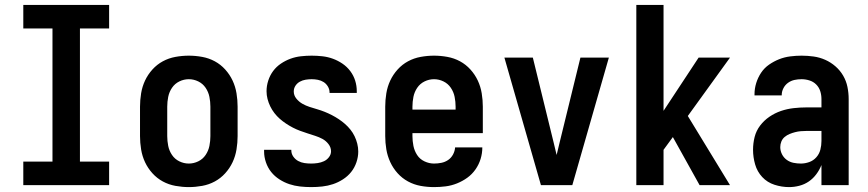

<svg xmlns="http://www.w3.org/2000/svg" viewBox="-20 -755 3540 783"><path d="M75 0V-96H194V-639H75V-735H425V-639H306V-96H425V0Z M750 8Q723 8 695.5 3Q668 -2 644 -15Q620 -28 601.5 -48.5Q583 -69 571.5 -93.5Q560 -118 555.5 -145.5Q551 -173 551 -200V-320Q551 -347 555.5 -374.5Q560 -402 571.5 -426.5Q583 -451 601.5 -471.5Q620 -492 644 -505Q668 -518 695.5 -523Q723 -528 750 -528Q777 -528 804.5 -523Q832 -518 856 -505Q880 -492 898.5 -471.5Q917 -451 928.5 -426.5Q940 -402 944.5 -374.5Q949 -347 949 -320V-200Q949 -173 944.5 -145.5Q940 -118 928.5 -93.5Q917 -69 898.5 -48.5Q880 -28 856 -15Q832 -2 804.5 3Q777 8 750 8ZM750 -88Q770 -88 788.5 -97Q807 -106 818.5 -123Q830 -140 834 -160Q838 -180 838 -200V-320Q838 -340 834 -360Q830 -380 818.5 -397Q807 -414 788.5 -423Q770 -432 750 -432Q730 -432 711.5 -423Q693 -414 681.5 -397Q670 -380 666 -360Q662 -340 662 -320V-200Q662 -180 666 -160Q670 -140 681.5 -123Q693 -106 711.5 -97Q730 -88 750 -88Z M1249 8Q1226 8 1203.5 5.5Q1181 3 1160 -4Q1139 -11 1119.5 -23.5Q1100 -36 1086 -53.5Q1072 -71 1064.5 -93Q1057 -115 1057 -137V-144H1168V-142Q1168 -128 1176 -116.5Q1184 -105 1196 -98.5Q1208 -92 1221.5 -90Q1235 -88 1249 -88Q1262 -88 1275.5 -90Q1289 -92 1301 -97.5Q1313 -103 1321.5 -114Q1330 -125 1330 -138Q1330 -154 1319.5 -167.5Q1309 -181 1295 -188.5Q1281 -196 1265.5 -201Q1250 -206 1234.5 -211Q1219 -216 1204 -221.5Q1189 -227 1174.5 -234.5Q1160 -242 1146.5 -251Q1133 -260 1121 -270.5Q1109 -281 1099 -294Q1089 -307 1082 -321.5Q1075 -336 1071 -351.5Q1067 -367 1067 -383Q1067 -405 1074 -426.5Q1081 -448 1094 -465.5Q1107 -483 1125.5 -495.5Q1144 -508 1164.5 -515.5Q1185 -523 1207 -525.5Q1229 -528 1251 -528Q1273 -528 1295 -525.5Q1317 -523 1337.5 -515.5Q1358 -508 1376.5 -495.5Q1395 -483 1408.5 -465Q1422 -447 1428.5 -426Q1435 -405 1435 -383V-376H1324V-378Q1324 -391 1317 -402.5Q1310 -414 1299.5 -420.5Q1289 -427 1276.5 -429.5Q1264 -432 1251 -432Q1239 -432 1226.5 -430Q1214 -428 1203 -422Q1192 -416 1185 -405.5Q1178 -395 1178 -382Q1178 -366 1188.5 -353Q1199 -340 1213 -332Q1227 -324 1242.5 -319Q1258 -314 1273.5 -309.5Q1289 -305 1304 -299Q1319 -293 1333.5 -285.5Q1348 -278 1361.5 -269Q1375 -260 1387 -249.5Q1399 -239 1409 -226.5Q1419 -214 1426 -199.5Q1433 -185 1437 -169Q1441 -153 1441 -137Q1441 -115 1433.5 -93Q1426 -71 1412 -53.5Q1398 -36 1378.5 -23.5Q1359 -11 1338 -4Q1317 3 1294.5 5.5Q1272 8 1249 8Z M1750 8Q1722 8 1695 3Q1668 -2 1644 -15Q1620 -28 1601.5 -48.5Q1583 -69 1571.5 -94Q1560 -119 1555.5 -146Q1551 -173 1551 -200V-320Q1551 -347 1555.5 -374.5Q1560 -402 1571.5 -426.5Q1583 -451 1601.5 -471.5Q1620 -492 1644 -505Q1668 -518 1695.5 -523Q1723 -528 1750 -528Q1777 -528 1804.5 -523Q1832 -518 1856 -505Q1880 -492 1898.5 -471.5Q1917 -451 1928.5 -426.5Q1940 -402 1944.5 -374.5Q1949 -347 1949 -320V-212H1662V-200Q1662 -180 1666 -160Q1670 -140 1681 -123Q1692 -106 1711 -97Q1730 -88 1750 -88Q1765 -88 1780 -91Q1795 -94 1807.5 -102.5Q1820 -111 1827.5 -125Q1835 -139 1836 -154H1947Q1947 -130 1940 -107Q1933 -84 1919 -64Q1905 -44 1885.5 -30Q1866 -16 1843.5 -7Q1821 2 1797.5 5Q1774 8 1750 8ZM1662 -308H1838V-320Q1838 -340 1834 -360Q1830 -380 1818.5 -397Q1807 -414 1788.5 -423Q1770 -432 1750 -432Q1730 -432 1711.5 -423Q1693 -414 1681.5 -397Q1670 -380 1666 -360Q1662 -340 1662 -320Z M2186 0 2037 -520H2153L2238 -173Q2241 -161 2244 -148Q2247 -135 2250 -123Q2253 -135 2256 -148Q2259 -161 2262 -173L2347 -520H2463L2314 0Z M2575 0V-735H2686V-303L2829 -520H2957L2785 -282L2957 0H2833L2724 -196L2686 -144V0Z M3198 8Q3168 8 3138.5 -1.5Q3109 -11 3088.5 -33Q3068 -55 3059.5 -84.5Q3051 -114 3051 -144Q3051 -171 3057.5 -196.5Q3064 -222 3080 -243Q3096 -264 3118 -279Q3140 -294 3165 -302.5Q3190 -311 3216.5 -314Q3243 -317 3269 -317H3330V-351Q3330 -368 3325 -383.5Q3320 -399 3308.5 -410.5Q3297 -422 3281 -427Q3265 -432 3249 -432Q3234 -432 3220 -429Q3206 -426 3194 -417.5Q3182 -409 3175 -395.5Q3168 -382 3168 -368V-366H3057V-371Q3057 -394 3064 -416.5Q3071 -439 3084 -458.5Q3097 -478 3116.5 -491.5Q3136 -505 3157.5 -513.5Q3179 -522 3202.5 -525Q3226 -528 3249 -528Q3274 -528 3298.5 -524.5Q3323 -521 3345.5 -511Q3368 -501 3387 -484.5Q3406 -468 3418.5 -446.5Q3431 -425 3436 -400.5Q3441 -376 3441 -351V0H3330V-82Q3322 -62 3309 -44.5Q3296 -27 3278.5 -15Q3261 -3 3240 2.5Q3219 8 3198 8ZM3246 -88Q3263 -88 3280 -94Q3297 -100 3309 -113.5Q3321 -127 3325.5 -144.5Q3330 -162 3330 -180V-221H3269Q3257 -221 3245.5 -220Q3234 -219 3222.5 -216Q3211 -213 3200 -208.5Q3189 -204 3180 -196.5Q3171 -189 3166.5 -178Q3162 -167 3162 -155Q3162 -140 3169 -126Q3176 -112 3188.5 -103Q3201 -94 3216 -91Q3231 -88 3246 -88Z"/></svg>

Font: Iosevka
Style: Bold
Weight: 700
Monospace: yes
Designer: Belleve Invis
Foundry: Belleve Invis
Version: Version 32.5.0; ttfautohint (v1.8.4)